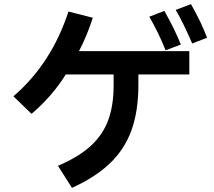

<svg xmlns="http://www.w3.org/2000/svg" viewBox="-20 -864 1040 931"><path d="M906 -844Q957 -754 984 -681L912 -653Q868 -755 832 -816ZM783 -620Q750 -703 704 -783L777 -811Q827 -723 857 -648ZM430 -778Q401 -688 363 -616H898V-503H651V-452Q651 -325 617.5 -232.5Q584 -140 513.5 -72.5Q443 -5 329 47L261 -60Q362 -103 420.5 -157Q479 -211 505 -282Q531 -353 531 -451V-503H299Q233 -397 133 -312L45 -397Q229 -555 312 -808Z"/></svg>

Font: IBM Plex Sans JP SemiBold
Style: Regular
Weight: 600
Designer: Mike Abbink; Paul van der Laan; Pieter van Rosmalen; Wujin Sim; Yejin Wi; Jinhee Kim; Boomi Park; Yona Kim; Kichan Ma
Foundry: Sandoll Inc.
Version: Version 1.001